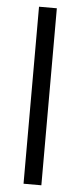

<svg xmlns="http://www.w3.org/2000/svg" viewBox="-54 -775 336 805"><g transform="rotate(5 114.5 -372.5)"><path d="M77 0H152V-745H77Z"/></g></svg>

Font: Plus Jakarta Sans
Style: Regular
Weight: 400
Designer: Gumpita Rahayu
Foundry: Tokotype
Version: Version 2.004; ttfautohint (v1.8.3)